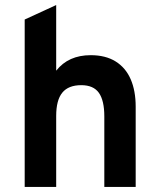

<svg xmlns="http://www.w3.org/2000/svg" viewBox="-20 -742 632 762"><path d="M78 0V-664.5L203 -722V-461.5Q227.5 -492.5 261.8 -507.8Q296 -523 340 -523Q399 -523 438.8 -498.2Q478.5 -473.5 498.5 -427.8Q518.5 -382 518.5 -318.5V0H394V-280Q394 -343 372.5 -373.5Q351 -404 302.5 -404Q251.5 -404 227.2 -374.2Q203 -344.5 203 -282V0Z"/></svg>

Font: Undotted
Style: Bold
Weight: 700
Designer: Delve Withrington, Dave Bailey, Thomas Jockin
Foundry: Delve Fonts LLC
Version: Version 4.000